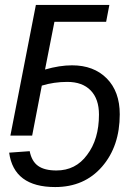

<svg xmlns="http://www.w3.org/2000/svg" viewBox="-20 -548 565 776"><path d="M464 -86Q464 43 392.5 125.5Q321 208 203 208Q36 208 17 69L100 63Q108 104 134 122.5Q160 141 208 141Q286 141 332 78Q380 15 380 -85Q380 -148 346.5 -182.5Q313 -217 252 -217Q198 -217 149 -202L110 0H22L125 -528H422L409 -460H200L162 -267Q221 -284 271 -284Q359 -284 411.5 -231Q464 -178 464 -86Z"/></svg>

Font: Libra Sans
Style: Italic
Weight: 400
Italic angle: -12°
Foundry: Context Ltd
Version: Version 1.002